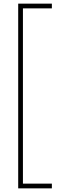

<svg xmlns="http://www.w3.org/2000/svg" viewBox="-20 -819 350 1055"><path d="M265 216H80V-799H265V-773H106V190H265Z"/></svg>

Font: Noto Sans Sinhala UI ExtraCondensed Thin
Style: Regular
Weight: 100
Width: 2
Designer: Jelle Bosma - Monotype Design Team
Foundry: Monotype Imaging Inc.
Version: Version 2.006; ttfautohint (v1.8.4.7-5d5b)